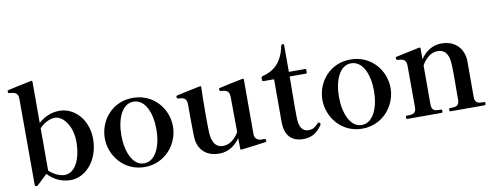

<svg xmlns="http://www.w3.org/2000/svg" viewBox="-63 -1062 3576 1392"><g transform="rotate(-10 1725.0 -366.0)"><path d="M369 -496C297 -496 246 -463 214 -434V-738C214 -743 211 -746 205 -745C170 -738 40 -711 31 -708C26 -707 25 -704 25 -701V-695C25 -689 26 -686 34 -686C75 -682 99 -677 99 -632L100 4C100 9 103 10 109 12C112 13 113 13 115 13C117 13 119 12 122 9C126 6 171 -37 197 -62C227 -30 281 13 364 13C476 13 575 -98 575 -253C575 -395 480 -496 369 -496ZM327 -31C292 -31 247 -52 214 -83V-395C245 -428 288 -452 327 -452C388 -452 452 -372 452 -254C452 -129 406 -31 327 -31Z M909 13C1063 13 1161 -115 1161 -242C1161 -372 1063 -496 909 -496C756 -496 659 -372 659 -242C659 -115 756 13 909 13ZM909 -14C825 -14 781 -123 781 -242C781 -364 825 -468 909 -468C995 -468 1039 -364 1039 -242C1039 -123 995 -14 909 -14Z M1792 -37C1787 -37 1782 -36 1776 -36C1753 -38 1726 -48 1726 -84V-487C1726 -492 1723 -495 1717 -494C1682 -487 1552 -460 1543 -457C1538 -456 1537 -453 1537 -450C1537 -444 1538 -435 1546 -434C1587 -432 1609 -425 1610 -380L1612 -120C1582 -70 1541 -39 1497 -39C1431 -39 1415 -95 1411 -151C1410 -170 1409 -226 1409 -283C1409 -362 1411 -458 1412 -487C1412 -493 1409 -495 1403 -494C1368 -487 1238 -460 1229 -457C1224 -456 1223 -452 1223 -448C1223 -444 1223 -435 1232 -434C1273 -433 1295 -426 1296 -381C1296 -337 1296 -222 1298 -142C1300 -70 1341 11 1460 11C1532 11 1582 -33 1612 -76L1613 3C1613 9 1616 11 1621 10C1657 6 1794 -11 1802 -13C1808 -15 1809 -19 1809 -23C1809 -29 1808 -37 1792 -37Z M2077 13C2132 13 2177 -8 2216 -67C2217 -69 2218 -71 2218 -73C2218 -78 2210 -86 2205 -86C2202 -86 2199 -84 2196 -80C2172 -55 2155 -44 2126 -44C2090 -44 2060 -64 2056 -137C2056 -150 2055 -182 2055 -220L2057 -451H2176C2181 -451 2184 -454 2184 -459V-477C2184 -482 2181 -485 2176 -485H2057V-682C2057 -687 2054 -690 2049 -690H2044C2040 -690 2037 -688 2036 -683C2009 -551 1941 -507 1862 -487C1857 -485 1855 -482 1855 -478V-459C1855 -454 1858 -451 1863 -451H1942V-132C1944 -37 1990 13 2077 13Z M2511 13C2665 13 2763 -115 2763 -242C2763 -372 2665 -496 2511 -496C2358 -496 2261 -372 2261 -242C2261 -115 2358 13 2511 13ZM2511 -14C2427 -14 2383 -123 2383 -242C2383 -364 2427 -468 2511 -468C2597 -468 2641 -364 2641 -242C2641 -123 2597 -14 2511 -14Z M3403 -24C3372 -24 3345 -28 3345 -72V-251V-343C3343 -416 3294 -496 3180 -496C3114 -496 3062 -459 3027 -407V-487C3027 -492 3024 -495 3018 -494C2983 -487 2853 -460 2844 -457C2839 -456 2838 -453 2838 -450C2838 -445 2838 -435 2847 -434C2888 -432 2912 -425 2912 -380L2913 -72C2913 -28 2885 -24 2854 -24H2844C2838 -24 2836 -19 2836 -12C2836 -6 2838 0 2844 0H3097C3103 0 3104 -6 3104 -12C3104 -19 3103 -24 3097 -24H3085C3055 -24 3027 -28 3027 -72V-362C3057 -414 3098 -446 3143 -446C3210 -446 3227 -392 3229 -332C3230 -314 3231 -284 3231 -248C3231 -171 3230 -72 3230 -72C3230 -28 3203 -24 3173 -24H3161C3155 -24 3154 -19 3154 -12C3154 -6 3155 0 3161 0H3413C3419 0 3421 -6 3421 -12C3421 -19 3419 -24 3413 -24Z"/></g></svg>

Font: Shippori Mincho OTF
Style: Bold
Weight: 800
Designer: FONTDASU
Foundry: FONTDASU / Google Inc. / but / Adobe
Version: Version 3.300;hotconv 1.0.109;makeotfexe 2.5.65596